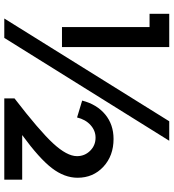

<svg xmlns="http://www.w3.org/2000/svg" viewBox="22 -812 790 873"><g transform="rotate(90 416.5 -375.0)"><path d="M796.4 0H426.8V-46.4Q573.2 -159.1 631.4 -222Q689.5 -285 689.5 -330.5Q689.5 -365.5 665.2 -390.2Q640.9 -415 605.5 -415Q573.2 -415 548 -392Q522.7 -369.1 513.6 -330.9L436.8 -354.1Q454.1 -420.9 500 -458.9Q545.9 -496.8 611.4 -496.8Q687.7 -496.8 737.7 -450.5Q787.7 -404.1 787.7 -333.2Q787.7 -273.6 743.9 -216.4Q700 -159.1 593.6 -81.4H796.4ZM151.8 0H63.6L530.9 -750H619.5ZM102.7 -660.5H42.3V-750H193.6V-262.3H102.7Z"/></g></svg>

Font: Spartan MB
Style: Bold
Weight: 700
Designer: Matt Bailey, Mirko Velimirovic
Foundry: Matt Bailey
Version: Version 1.005